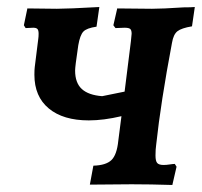

<svg xmlns="http://www.w3.org/2000/svg" viewBox="-20 -525 575 547"><path d="M503 -504Q524 -504 535 -505L527 -450Q497 -445 485.5 -436Q474 -427 470 -403Q438 -234 425 -113Q423 -100 423 -82Q423 -66 428 -60.5Q433 -55 446 -55Q454 -55 463.5 -56.5Q473 -58 478 -58L483 -50L471 2Q409 0 355 0L236 1L246 -53Q282 -54 297.5 -69Q313 -84 317 -124L326 -194Q275 -182 233 -182Q160 -182 119 -216Q78 -250 78 -312Q78 -326 79 -334L89 -414Q90 -420 90 -429Q90 -439 86.5 -442.5Q83 -446 75 -446L53 -445L48 -453L58 -501L142 -500Q173 -500 263 -505L255 -449Q227 -445 217.5 -435Q208 -425 203 -396L196 -346Q194 -330 194 -324Q194 -289 213 -271.5Q232 -254 271 -251L335 -264L353 -408Q355 -426 355 -429Q355 -439 351 -442.5Q347 -446 335 -446L309 -445L303 -453L314 -501L413 -500Q442 -500 503 -504Z"/></svg>

Font: Alegreya SC
Style: Bold Italic
Weight: 700
Italic angle: -7°
Designer: Juan Pablo del Peral
Foundry: Huerta Tipografica
Version: Version 2.007; ttfautohint (v1.6)